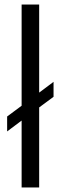

<svg xmlns="http://www.w3.org/2000/svg" viewBox="-20 -828 269 848"><path d="M75.5 0V-295.5L11.5 -247.5V-313.5L75.5 -361V-808H153V-419L216.5 -466.5V-400.5L153 -353.5V0Z"/></svg>

Font: Encode Sans SemiCondensed SemiCondensed
Style: Regular
Weight: 400
Width: 4
Designer: Multiple Designers
Foundry: Impallari Type
Version: Version 3.000; ttfautohint (v1.8.3) -l 8 -r 50 -G 200 -x 14 